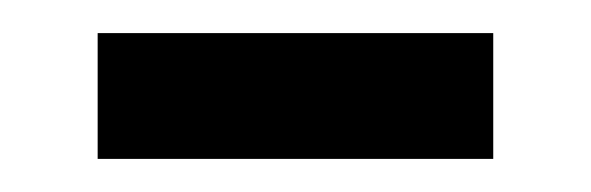

<svg xmlns="http://www.w3.org/2000/svg" viewBox="-20 -311 357 116"><path d="M39 -215V-291H278V-215Z"/></svg>

Font: Noto Sans Telugu SemiCondensed
Style: Regular
Weight: 400
Width: 4
Designer: Jelle Bosma - Monotype Design Team
Foundry: Monotype Imaging Inc.
Version: Version 2.005; ttfautohint (v1.8.4.7-5d5b)